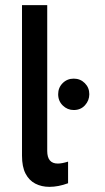

<svg xmlns="http://www.w3.org/2000/svg" viewBox="-20 -717 409 746"><path d="M172 9Q141.5 9 117.2 -3.5Q93 -16 79.2 -42.5Q65.5 -69 65.5 -112V-697H163.5V-130.5Q163.5 -81.5 204.5 -81.5Q220.5 -81.5 244.5 -89V-5Q206.5 9 172 9ZM266.5 -289.5Q242 -289.5 224 -307Q206 -324.5 206 -351Q206 -376.5 223.5 -394Q241 -411.5 266.5 -411.5Q292 -411.5 309.5 -394Q327 -376.5 327 -351Q327 -326.5 310.2 -308Q293.5 -289.5 266.5 -289.5Z"/></svg>

Font: Acari Sans Neue SemiBold
Style: Regular
Weight: 600
Designer: Alfredo Marco Pradil (font), Cristiano Sobral (main changes)
Foundry: Hanken Design Co. (font), Cristiano Sobral (main changes)
Version: Version 2.459;March 19, 2022;FontCreator 14.0.0.2808 64-bit;